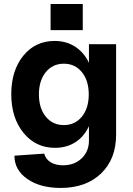

<svg xmlns="http://www.w3.org/2000/svg" viewBox="-20 -720 664 956"><path d="M282.2 215.8Q180.2 215.8 116 171.1Q51.8 126.5 51.8 55.2L200.2 44.9Q207.5 72.8 232.4 87.9Q257.3 103 293.9 103Q350.6 103 386.7 68.4Q422.9 33.7 422.9 -20V-91.8Q399.4 -40.5 355.7 -12.2Q312 16.1 253.9 16.1Q157.7 16.1 96.9 -58.6Q36.1 -133.3 36.1 -251Q36.1 -368.7 95.9 -442.4Q155.8 -516.1 252 -516.1Q310.1 -516.1 354.2 -487.5Q398.4 -459 422.9 -407.2V-500H558.1V-49.8Q558.1 71.8 483.2 143.8Q408.2 215.8 282.2 215.8ZM208 -139.2Q242.2 -97.2 297.9 -97.2Q353.5 -97.2 387.7 -139.2Q421.9 -181.2 421.9 -250Q421.9 -318.8 387.7 -360.8Q353.5 -402.8 297.9 -402.8Q242.2 -402.8 208 -360.8Q173.8 -318.8 173.8 -250Q173.8 -181.2 208 -139.2ZM231.9 -569.8V-700.2H392.1V-569.8Z"/></svg>

Font: Uncut Sans
Style: Bold
Weight: 700
Designer: Kasper Nordkvist
Foundry: UNCUT.wtf
Version: Version 1.304;Glyphs 3.2 (3246)